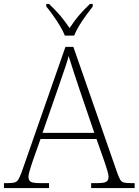

<svg xmlns="http://www.w3.org/2000/svg" viewBox="-23 -951 701 971"><path d="M-3 0V-25H18Q40 -25 51.5 -28.5Q63 -32 70 -43.5Q77 -55 86 -79L308 -714H348L571 -74Q579 -52 585.5 -41.5Q592 -31 603.5 -28Q615 -25 638 -25H658V0H438V-25H470Q505 -25 515.5 -32.5Q526 -40 526 -57Q526 -67 521 -84Q516 -101 510.5 -117.5Q505 -134 502 -143L465 -248H182L145 -144Q142 -135 136.5 -118.5Q131 -102 126 -84.5Q121 -67 121 -57Q121 -40 131.5 -32.5Q142 -25 178 -25H225V0ZM192 -279H454L380 -496Q366 -538 350 -586.5Q334 -635 324 -668Q320 -650 310.5 -621.5Q301 -593 290 -561.5Q279 -530 271 -506ZM305 -771Q296 -794 280 -820.5Q264 -847 245.5 -873Q227 -899 211 -918V-931H225Q260 -898 283 -870.5Q306 -843 329 -809Q351 -843 374 -870.5Q397 -898 432 -931H446V-918Q431 -899 412 -873Q393 -847 377 -820.5Q361 -794 352 -771Z"/></svg>

Font: Noto Serif ExtraLight
Style: Regular
Weight: 200
Designer: Monotype Design Team
Foundry: Monotype Imaging Inc.
Version: Version 2.015; ttfautohint (v1.8.4.7-5d5b)